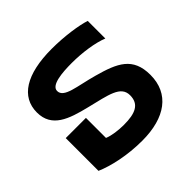

<svg xmlns="http://www.w3.org/2000/svg" viewBox="-147 -686 833 833"><g transform="rotate(-45 269.0 -270.0)"><path d="M274 10C415 10 501 -52 501 -167C501 -275 435 -304 330 -333C241 -358 165 -361 165 -404C165 -439 236 -445 296 -445C359 -445 430 -435 474 -417V-525C435 -538 357 -550 278 -550C121 -550 37 -496 37 -400C37 -308 116 -282 210 -259C311 -234 376 -225 376 -167C376 -112 336 -95 266 -95C232 -95 195 -100 171 -110V-233H47V-32C100 -9 183 10 274 10Z"/></g></svg>

Font: Kanit Medium
Style: Regular
Weight: 500
Designer: Katatrad Team
Foundry: CadsonDemak
Version: Version 1.000;PS 001.000;hotconv 1.0.88;makeotf.lib2.5.64775